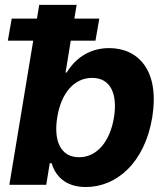

<svg xmlns="http://www.w3.org/2000/svg" viewBox="-20 -747 675 776"><path d="M421.2 -552.6C329.9 -552.6 276.3 -498.2 249.3 -453.8H245L266 -582.7H365.8L381.4 -671.9H280.5L289.8 -727.3H138.5L129.3 -671.9H27.3L11.7 -582.7H114.3L17.8 0H166.9L181.1 -87.4H188.6C202.1 -41.9 239 8.9 327.1 8.9C451.3 8.9 565 -89.5 595.2 -272C626.1 -459.5 540.8 -552.6 421.2 -552.6ZM440.7 -272.7C425.1 -177.6 373.9 -111.5 299.4 -111.5C226.6 -111.5 195.7 -175.4 211.3 -272.7C226.9 -370 279.1 -432.2 352.3 -432.2C427.2 -432.2 455.6 -367.2 440.7 -272.7Z"/></svg>

Font: TID UI
Style: Bold Italic
Weight: 700
Italic angle: -9.39999°
Designer: The TID Project Authors
Foundry: Bakken & Bæck
Version: Version 1.001;hotconv 1.0.109;makeotfexe 2.5.65596